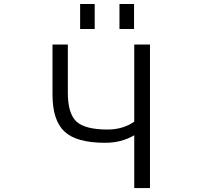

<svg xmlns="http://www.w3.org/2000/svg" viewBox="-20 -957 1040 977"><path d="M587.9 -809.6V-936.5H662.1V-809.6ZM387.7 -809.6V-936.5H461.9V-809.6ZM325.2 -485.4Q325.2 -378.9 369.1 -338.4Q413.1 -297.9 527.3 -297.9Q605.5 -297.9 663.1 -337.9V-730.5H743.2V0H663.1V-268.6Q595.7 -229.5 512.7 -230.5Q370.1 -230.5 308.6 -287.1Q247.1 -343.8 247.1 -476.6V-730.5H325.2Z"/></svg>

Font: GenEi Gothic M SemiLight
Style: Regular
Weight: 350
Designer: o_tamon (Modified); [Source Han Sans]
Ryoko NISHIZUKA  (kana & ideographs); Paul D. Hunt (Latin, Greek & Cyrillic); Wenl
Version: Version 1.1a;Original Version 1.004